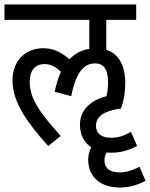

<svg xmlns="http://www.w3.org/2000/svg" viewBox="-20 -642 672 860"><path d="M173 -426C104 -426 36 -380 36 -281C36 -182 106 -88 196 12L252 -33C162 -134 113 -197 113 -277C113 -323 135 -355 180 -355C209 -355 232 -341 253 -320C241 -295 232 -265 225 -231L299 -211C323 -335 367 -358 406 -358C441 -358 464 -336 464 -274C464 -252 462 -231 457 -211C374 -190 338 -139 338 -84C338 -38 357 -3 389 18C380 35 375 53 375 72C375 153 433 198 517 198C562 198 599 185 632 168L605 105C568 123 546 130 515 130C476 130 448 115 448 76C448 63 451 52 458 41C465 42 472 42 479 42C524 42 561 29 594 12L567 -51C531 -32 509 -25 477 -25C439 -25 410 -41 410 -79C410 -119 443 -145 522 -156C534 -188 541 -228 541 -270C541 -359 504 -404 456 -419V-553H590V-622H0V-553H380V-423C345 -418 315 -402 291 -376C254 -409 219 -426 173 -426Z"/></svg>

Font: Noto Sans Devanagari UI Condensed
Style: Regular
Weight: 400
Width: 3
Designer: Jelle Bosma - Monotype Design Team
Foundry: Monotype Imaging Inc.
Version: Version 2.003